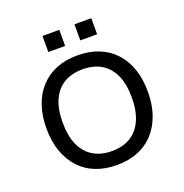

<svg xmlns="http://www.w3.org/2000/svg" viewBox="-156 -1041 1142 1190"><g transform="rotate(-20 415.0 -446.0)"><path d="M415 9Q338 9 276 -15.5Q214 -40 170.5 -87.5Q127 -135 103.5 -201.5Q80 -268 80 -353Q80 -437 103 -503.5Q126 -570 170 -617.5Q214 -665 275.5 -689.5Q337 -714 415 -714Q492 -714 553.5 -689.5Q615 -665 659 -618Q703 -571 726 -504Q749 -437 749 -354Q749 -269 725.5 -202Q702 -135 658.5 -87.5Q615 -40 553.5 -15.5Q492 9 415 9ZM415 -83Q487 -83 537.5 -113.5Q588 -144 615.5 -204.5Q643 -265 643 -353Q643 -442 616 -501.5Q589 -561 538 -591.5Q487 -622 415 -622Q343 -622 292 -591.5Q241 -561 214 -501.5Q187 -442 187 -353Q187 -265 214 -205Q241 -145 292 -114Q343 -83 415 -83ZM464 -795V-901H575V-795ZM253 -795V-901H364V-795Z"/></g></svg>

Font: Nunito Sans 12pt ExtraLight 6pt Medium
Style: Regular
Weight: 500
Version: Version 3.101;gftools[0.9.27]